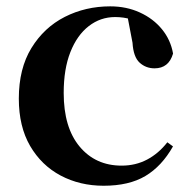

<svg xmlns="http://www.w3.org/2000/svg" viewBox="-20 -572 605 608"><path d="M308.1 16.2Q233.1 16.2 172.2 -16Q111.3 -48.3 75.4 -109.8Q39.6 -171.4 39.6 -259.7Q39.6 -354.7 79.5 -419.9Q119.4 -485 185.1 -518.5Q250.9 -551.9 329 -551.9Q380.5 -551.9 422.8 -532.5Q465.2 -513.2 492.8 -479.5Q520.4 -445.8 528 -402.4Q514.4 -355.6 469.4 -355.6Q441.9 -355.6 422.1 -373.6Q402.4 -391.6 399.6 -436.8L381.8 -530.1L449.7 -486.3Q420.8 -503.2 396.1 -510.6Q371.4 -518 344.6 -518Q298.2 -518 261.2 -489.4Q224.1 -460.7 202.9 -407.1Q181.7 -353.5 181.7 -277.6Q181.7 -168.4 232 -108Q282.4 -47.5 365.2 -47.5Q409.5 -47.5 445.8 -66.7Q482.2 -85.9 509.9 -121.4L527.8 -108.4Q492.1 -45.4 440.3 -14.6Q388.5 16.2 308.1 16.2Z"/></svg>

Font: Noto Serif SC ExtraLight
Style: Regular
Weight: 200
Designer: Ryoko NISHIZUKA 西塚涼子 (kana & ideographs); Frank Grießhammer (Latin, Greek & Cyrillic); Wenlong ZHANG 张文龙 (bopomofo); San
Foundry: Adobe
Version: Version 2.002-H1;hotconv 1.1.0;makeotfexe 2.6.0